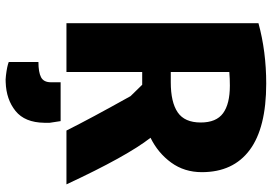

<svg xmlns="http://www.w3.org/2000/svg" viewBox="-164 -586 979 692"><g transform="rotate(90 326.0 -239.5)"><path d="M600 -477Q600 -414 565.5 -366.5Q531 -319 476 -292Q542 -208 644 11H450Q407 -75 326 -220Q298 -248 285 -262H239V11H63V-681Q165 -709 281 -709Q440 -709 520 -649.5Q600 -590 600 -477ZM288 -578Q263 -578 239 -576V-365H276Q348 -365 384.5 -390Q421 -415 421 -473Q421 -529 387.5 -553.5Q354 -578 288 -578ZM276 67V32H416Q420 59 422 71V91Q421 161 379.5 194.5Q338 228 276 230Q268 231 251 229Q218 225 203 219V112Q240 112 258 102.5Q276 93 276 67Z"/></g></svg>

Font: Repo
Style: ExtraBold
Weight: 800
Designer: Stefan Peev
Foundry: Context Ltd
Version: Version 001.000